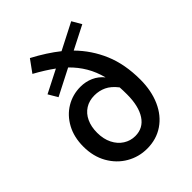

<svg xmlns="http://www.w3.org/2000/svg" viewBox="-211 -848 974 974"><g transform="rotate(-45 275.5 -361.0)"><path d="M270.5 12.2Q211.4 12.2 160.6 -17.1Q109.9 -46.4 79.3 -100.1Q48.8 -153.8 48.8 -224.6Q48.8 -292 76.4 -343Q104 -394 150.6 -421.9Q197.3 -449.7 253.4 -449.7Q290 -449.7 322 -435.5Q354 -421.4 377 -393.1Q363.8 -444.3 339.1 -486.1Q314.5 -527.8 278.3 -563L137.2 -490.7L107.9 -540.5L230.5 -603Q186.5 -635.3 127 -668L174.8 -733.9Q254.9 -691.4 313 -645L455.1 -717.8L484.4 -667.5L358.9 -603.5Q422.9 -538.6 458.5 -454.6Q494.1 -370.6 494.1 -260.3Q494.1 -180.7 466.6 -118.7Q439 -56.6 388.2 -22.2Q337.4 12.2 270.5 12.2ZM272.5 -368.7Q234.4 -368.7 206.3 -350.8Q178.2 -333 163.1 -300.5Q147.9 -268.1 147.9 -224.6Q147.9 -179.7 164.8 -146Q181.6 -112.3 210.4 -94Q239.3 -75.7 273.4 -75.7Q330.6 -75.7 361.8 -123.3Q393.1 -170.9 393.1 -255.4Q393.1 -282.7 391.6 -306.6Q364.7 -341.3 335.4 -355Q306.2 -368.7 272.5 -368.7Z"/></g></svg>

Font: Varta
Style: Bold
Weight: 700
Designer: Joana Correia, Viktoriya Grabowska, Eben Sorkin
Foundry: Sorkin Type
Version: Version 1.002; ttfautohint (v1.3) -l 8 -r 24 -G 200 -x 12 -H